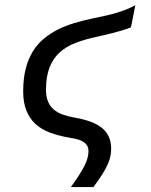

<svg xmlns="http://www.w3.org/2000/svg" viewBox="-20 -538 590 748"><path d="M356.4 -394.5Q310.5 -384.8 274.2 -370.8Q237.8 -356.9 212.2 -333.5Q186.5 -310.1 172.9 -274.9Q159.2 -239.7 159.2 -188Q159.2 -161.6 167 -142.8Q174.8 -124 189.2 -111.6Q203.6 -99.1 223.9 -91.8Q244.1 -84.5 269.5 -80.1Q343.8 -67.4 378.2 -38.8Q412.6 -10.3 413.1 40.5Q413.1 54.2 410.6 68.1Q408.2 82 400.9 99.4Q393.6 116.7 379.9 138.9Q366.2 161.1 343.8 190.9H255.9Q274.9 165 287.8 144.8Q300.8 124.5 309.1 107.9Q317.4 91.3 321 77.4Q324.7 63.5 324.7 50.8Q324.7 35.2 316.9 25.6Q309.1 16.1 297.4 10.5Q285.6 4.9 271.2 2.2Q256.8 -0.5 243.7 -2.9Q205.6 -9.8 173.8 -21.7Q142.1 -33.7 119.1 -54.2Q96.2 -74.7 83.3 -106Q70.3 -137.2 70.3 -182.1Q70.3 -231.9 80.1 -270Q89.8 -308.1 107.7 -337.2Q125.5 -366.2 150.4 -387Q175.3 -407.7 205.3 -422.9Q235.4 -438 269.8 -448.2Q304.2 -458.5 341.3 -466.3Q370.6 -472.2 392.8 -477.3Q415 -482.4 433.8 -488Q452.6 -493.7 470.2 -500.5Q487.8 -507.3 507.3 -517.6L490.2 -431.6Q473.6 -424.8 455.3 -419.4Q437 -414.1 419.2 -409.4Q401.4 -404.8 385.3 -401.1Q369.1 -397.5 356.4 -394.5Z"/></svg>

Font: Code New Roman
Style: Italic
Weight: 400
Italic angle: -11°
Monospace: yes
Designer: Sam Radian
Foundry: Code New Roman
Version: Version 1.508 October 19, 2014